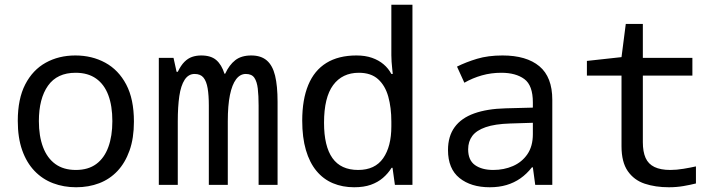

<svg xmlns="http://www.w3.org/2000/svg" viewBox="-20 -780 3040 810"><path d="M301 10Q249 10 204 -7Q159 -24 125.5 -59Q92 -94 73.5 -146.5Q55 -199 55 -270Q55 -363 86.5 -424Q118 -485 173 -515.5Q228 -546 298 -546Q368 -546 424 -515.5Q480 -485 512.5 -423.5Q545 -362 545 -267Q545 -197 526.5 -145Q508 -93 475.5 -58.5Q443 -24 398.5 -7Q354 10 301 10ZM300 -63Q352 -63 386 -88Q420 -113 437 -159.5Q454 -206 454 -269Q454 -333 437 -378.5Q420 -424 385.5 -448.5Q351 -473 299 -473Q221 -473 182.5 -418.5Q144 -364 144 -269Q144 -206 161.5 -159.5Q179 -113 213.5 -88Q248 -63 300 -63Z M650 0V-536H712L725 -477H730Q743 -504 758 -519Q773 -534 790.5 -540Q808 -546 829 -546Q870 -546 892.5 -526.5Q915 -507 927 -469H930Q947 -506 972.5 -526Q998 -546 1040 -546Q1081 -546 1105.5 -525Q1130 -504 1140.5 -461Q1151 -418 1151 -350V0H1071V-335Q1071 -377 1067.5 -406.5Q1064 -436 1053 -452Q1042 -468 1017 -468Q993 -468 976 -445.5Q959 -423 950 -379Q941 -335 941 -268V0H861V-335Q861 -378 856 -407.5Q851 -437 838.5 -452.5Q826 -468 801 -468Q775 -468 759 -443.5Q743 -419 736.5 -374.5Q730 -330 730 -268V0Z M1474 10Q1425 10 1384.5 -7Q1344 -24 1315 -59Q1286 -94 1270.5 -147Q1255 -200 1255 -271Q1255 -360 1280.5 -421.5Q1306 -483 1357 -514.5Q1408 -546 1484 -546Q1521 -546 1549.5 -536Q1578 -526 1598.5 -508.5Q1619 -491 1631 -468H1637Q1636 -478 1634.5 -491.5Q1633 -505 1632 -519.5Q1631 -534 1631 -547V-760H1720V0H1646L1636 -72H1632Q1617 -48 1595.5 -29.5Q1574 -11 1544.5 -0.5Q1515 10 1474 10ZM1491 -63Q1562 -63 1596.5 -112.5Q1631 -162 1631 -247V-267Q1631 -326 1618 -372.5Q1605 -419 1575 -446Q1545 -473 1494 -473Q1424 -473 1385.5 -421Q1347 -369 1347 -262Q1347 -163 1382.5 -113Q1418 -63 1491 -63Z M2046 10Q1967 10 1918.5 -29Q1870 -68 1870 -147Q1870 -205 1898 -243.5Q1926 -282 1980.5 -301.5Q2035 -321 2113 -323L2228 -326V-348Q2228 -420 2192 -446.5Q2156 -473 2095 -473Q2052 -473 2013 -462Q1974 -451 1939 -431L1908 -499Q1946 -518 1992.5 -532Q2039 -546 2100 -546Q2201 -546 2255.5 -500.5Q2310 -455 2310 -359V0H2238L2228 -74H2224Q2202 -46 2175.5 -27.5Q2149 -9 2117 0.5Q2085 10 2046 10ZM2061 -63Q2106 -63 2144 -79.5Q2182 -96 2205 -129.5Q2228 -163 2228 -214V-262L2132 -259Q2068 -257 2029 -243.5Q1990 -230 1972.5 -206.5Q1955 -183 1955 -150Q1955 -104 1984 -83.5Q2013 -63 2061 -63Z M2802 10Q2745 10 2700 -5Q2655 -20 2628.5 -58Q2602 -96 2602 -163V-461H2456V-523L2602 -539L2620 -679H2692V-536H2901V-461H2692V-180Q2692 -140 2703.5 -114Q2715 -88 2741 -75.5Q2767 -63 2808 -63Q2834 -63 2864 -68Q2894 -73 2916 -78V-6Q2892 0 2863 5Q2834 10 2802 10Z"/></svg>

Font: Noto Sans Mono
Style: Regular
Weight: 400
Designer: Monotype Design Team
Foundry: Monotype Imaging Inc.
Version: Version 2.014